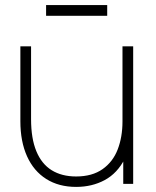

<svg xmlns="http://www.w3.org/2000/svg" viewBox="-20 -722 613 754"><path d="M60 -246V-540H102V-254Q102 -178 122.8 -128Q143.5 -78 183 -53.5Q222.5 -29 279 -29Q342 -29 382.8 -57.8Q423.5 -86.5 442.2 -135.2Q461 -184 461 -245L500 -246Q500 -157.5 470.5 -99.5Q441 -41.5 391.2 -14.8Q341.5 12 279 12Q211 12 161.8 -19Q112.5 -50 86.2 -108.2Q60 -166.5 60 -246ZM464 -110H461V-540H503V0H464ZM161 -702H401V-660H161Z"/></svg>

Font: Tap Sans
Style: Regular
Weight: 400
Designer: Tap Payments
Foundry: Tap Payments
Version: Version 1.001;Glyphs 3.1.2 (3151)